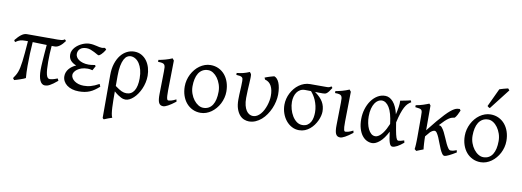

<svg xmlns="http://www.w3.org/2000/svg" viewBox="-72 -1204 5167 1901"><g transform="rotate(10 2512.0 -253.5)"><path d="M510.7 -53.7Q485.8 -32.7 467.3 -19.3Q448.7 -5.9 434.3 1.7Q419.9 9.3 408.4 12.2Q397 15.1 386.2 15.1Q369.1 15.1 356.4 4.9Q343.8 -5.4 335.2 -24.2Q326.7 -43 322.5 -69.8Q318.4 -96.7 318.4 -130.4Q318.4 -146 319.3 -168.2Q320.3 -190.4 322.3 -221.2Q324.2 -252 327.4 -291.7Q330.6 -331.5 335 -382.8Q300.3 -383.3 266.8 -384.5Q233.4 -385.7 193.4 -386.7Q189 -331.1 186.5 -270Q184.1 -209 184.1 -146.5Q184.1 -111.3 185.3 -81.3Q186.5 -51.3 189 -24.4Q182.1 -20 168.2 -14.4Q154.3 -8.8 137.7 -3.2Q121.1 2.4 104.7 7.6Q88.4 12.7 77.6 15.6Q76.2 14.2 74 11.2Q71.8 8.3 69.3 5.4Q66.9 2 63.5 -2Q76.7 -20.5 86.4 -37.1Q96.2 -53.7 103.5 -73.2Q110.8 -92.8 116.2 -118.4Q121.6 -144 126.5 -180.4Q131.3 -216.8 135.7 -267.3Q140.1 -317.9 145.5 -387.2H120.6Q105 -387.2 92.8 -386Q80.6 -384.8 69.1 -381.6Q57.6 -378.4 46.1 -372.3Q34.7 -366.2 21 -356.4L9.8 -374Q23.9 -391.1 37.6 -405.8Q51.3 -420.4 65.2 -431.2Q79.1 -441.9 93.3 -448Q107.4 -454.1 123 -454.1H432.1Q452.6 -454.1 470.2 -456.1Q487.8 -458 502.9 -468.8L516.6 -454.6Q491.2 -419.4 465.6 -400.6Q439.9 -381.8 416.5 -381.8H384.8Q380.9 -342.3 379.4 -301.8Q377.9 -261.2 377.9 -223.1Q377.9 -178.7 380.4 -147Q382.8 -115.2 387.9 -94.7Q393.1 -74.2 401.4 -64.7Q409.7 -55.2 420.9 -55.2Q428.2 -55.2 435.3 -55.9Q442.4 -56.6 451.2 -58.8Q460 -61 471.7 -64.9Q483.4 -68.8 500 -75.2Z M922.9 -439Q913.6 -422.9 903.6 -410.2Q893.6 -397.5 884.8 -388.7Q876 -379.9 869.1 -375.5Q862.3 -371.1 858.9 -371.1Q853.5 -371.1 840.3 -378.7Q827.1 -386.2 809.6 -395.5Q792 -404.8 771.2 -412.4Q750.5 -419.9 731 -419.9Q688 -419.9 665.8 -399.4Q643.6 -378.9 643.6 -347.2Q643.6 -332 651.9 -317.1Q660.2 -302.2 677 -290.3Q693.8 -278.3 719 -270.8Q744.1 -263.2 778.3 -263.2Q791.5 -263.2 808.1 -265.1Q824.7 -267.1 839.4 -270.5L849.1 -260.3L824.2 -214.8Q810.1 -218.8 799.3 -220.5Q788.6 -222.2 776.9 -222.2Q741.7 -222.2 715.3 -213.4Q689 -204.6 671.4 -191.4Q653.8 -178.2 645 -163.1Q636.2 -147.9 636.2 -135.3Q636.2 -118.2 645.8 -102.8Q655.3 -87.4 672.4 -75.2Q689.5 -63 712.9 -55.9Q736.3 -48.8 764.2 -48.8Q781.2 -48.8 798.6 -50.8Q815.9 -52.7 834.5 -57.9Q853 -63 873.8 -71.8Q894.5 -80.6 918 -93.8L929.2 -67.9Q904.3 -45.9 881.8 -30.3Q859.4 -14.6 835.4 -4.6Q811.5 5.4 785.2 10Q758.8 14.6 726.6 14.6Q689.5 14.6 658.9 5.4Q628.4 -3.9 606.4 -20.5Q584.5 -37.1 572.5 -59.8Q560.5 -82.5 560.5 -109.4Q560.5 -130.4 567.9 -149.2Q575.2 -168 588.4 -183.8Q601.6 -199.7 619.4 -212.2Q637.2 -224.6 657.7 -233.4Q621.1 -247.1 600.6 -270.8Q580.1 -294.4 580.1 -330.6Q580.1 -351.1 588.4 -369.4Q596.7 -387.7 610.4 -403.1Q624 -418.5 641.6 -430.7Q659.2 -442.9 678.2 -451.4Q697.3 -460 716.1 -464.4Q734.9 -468.8 751 -468.8Q772.5 -468.8 790 -465.8Q807.6 -462.9 823 -459.2Q838.4 -455.6 851.8 -452.6Q865.2 -449.7 878.9 -449.7Q880.4 -449.7 884.3 -450.4Q888.2 -451.2 892.8 -451.9Q897.5 -452.6 901.6 -453.4Q905.8 -454.1 907.2 -454.1Q912.6 -451.7 915.8 -447.8Q918.9 -443.8 922.9 -439Z M1079.1 -101.6Q1100.6 -85.9 1116.5 -75.7Q1132.3 -65.4 1145.5 -59.6Q1158.7 -53.7 1170.2 -51.3Q1181.6 -48.8 1194.3 -48.8Q1245.1 -48.8 1272 -92.3Q1298.8 -135.7 1298.8 -217.3Q1298.8 -264.2 1288.8 -301.3Q1278.8 -338.4 1261.7 -364.3Q1244.6 -390.1 1221.9 -403.8Q1199.2 -417.5 1173.8 -417.5Q1155.8 -417.5 1138.7 -406.5Q1121.6 -395.5 1108.4 -370.4Q1095.2 -345.2 1087.2 -304.2Q1079.1 -263.2 1079.1 -203.1ZM1372.1 -255.4Q1372.1 -220.2 1364.5 -186.8Q1356.9 -153.3 1343.8 -123.3Q1330.6 -93.3 1313.2 -67.9Q1295.9 -42.5 1276.1 -24.2Q1256.3 -5.9 1235.6 4.4Q1214.8 14.6 1195.3 14.6Q1186.5 14.6 1175.5 12.2Q1164.6 9.8 1150.4 2.9Q1136.2 -3.9 1118.7 -15.9Q1101.1 -27.8 1079.1 -47.4V-34.7Q1079.1 2.4 1079.6 41Q1080.1 79.6 1081.8 113.8Q1083.5 147.9 1087.6 174.6Q1091.8 201.2 1099.1 214.4Q1076.7 221.7 1058.3 228.5Q1040 235.4 1019.5 244.1Q1014.2 241.7 1012 239.3Q1009.8 236.8 1005.9 232.4V-197.8Q1005.9 -263.7 1022.2 -314.2Q1038.6 -364.7 1065.9 -399.2Q1093.3 -433.6 1128.4 -451.2Q1163.6 -468.8 1201.2 -468.8Q1243.2 -468.8 1275.1 -450.7Q1307.1 -432.6 1328.6 -402.8Q1350.1 -373 1361.1 -334.5Q1372.1 -295.9 1372.1 -255.4Z M1698.2 -53.2Q1653.3 -18.1 1622.6 -1.7Q1591.8 14.6 1575.7 14.6Q1558.6 14.6 1547.6 7.8Q1536.6 1 1530.3 -12.9Q1523.9 -26.9 1521.5 -48.3Q1519 -69.8 1519.5 -99.1L1523.4 -326.7Q1523.9 -352.1 1522.5 -368.2Q1521 -384.3 1513.9 -393.6Q1506.8 -402.8 1491.7 -406.2Q1476.6 -409.7 1449.7 -409.7V-429.2Q1481.4 -434.6 1517.6 -444.6Q1553.7 -454.6 1585.9 -468.8L1601.6 -449.2L1596.7 -147.9Q1596.2 -114.3 1597.7 -94.7Q1599.1 -75.2 1602.1 -65.2Q1605 -55.2 1609.1 -52.7Q1613.3 -50.3 1618.7 -50.3Q1626 -50.3 1644.3 -54.9Q1662.6 -59.6 1693.4 -75.2Z M2091.3 -222.2Q2091.3 -260.7 2079.3 -295.7Q2067.4 -330.6 2048.1 -357.2Q2028.8 -383.8 2004.4 -399.4Q1980 -415 1955.1 -415Q1921.4 -415 1897.2 -400.9Q1873 -386.7 1857.7 -362.1Q1842.3 -337.4 1835 -303.7Q1827.6 -270 1827.6 -231Q1827.6 -192.4 1840.1 -157.5Q1852.5 -122.6 1872.8 -96.2Q1893.1 -69.8 1918.2 -54.4Q1943.4 -39.1 1968.8 -39.1Q1999.5 -39.1 2022.7 -52Q2045.9 -64.9 2061 -88.9Q2076.2 -112.8 2083.7 -146.5Q2091.3 -180.2 2091.3 -222.2ZM2167 -236.8Q2167 -204.1 2158.9 -172.9Q2150.9 -141.6 2136.5 -113.8Q2122.1 -85.9 2101.8 -62.3Q2081.5 -38.6 2057.6 -21.5Q2033.7 -4.4 2006.3 5.1Q1979 14.6 1950.2 14.6Q1906.2 14.6 1869.6 -2.9Q1833 -20.5 1806.9 -51.3Q1780.8 -82 1766.4 -124.5Q1752 -167 1752 -216.8Q1752 -249 1759.8 -280.3Q1767.6 -311.5 1782 -339.6Q1796.4 -367.7 1816.2 -391.4Q1835.9 -415 1860.1 -432.1Q1884.3 -449.2 1911.9 -459Q1939.5 -468.8 1969.2 -468.8Q2013.7 -468.8 2050.3 -451.2Q2086.9 -433.6 2112.8 -402.6Q2138.7 -371.6 2152.8 -329.1Q2167 -286.6 2167 -236.8Z M2676.8 -296.4Q2676.3 -262.2 2668.2 -225.8Q2660.2 -189.5 2645.3 -155Q2630.4 -120.6 2609.1 -89.6Q2587.9 -58.6 2561.3 -35.4Q2534.7 -12.2 2503.2 1.5Q2471.7 15.1 2436.5 15.1Q2413.1 15.1 2388.2 5.4Q2363.3 -4.4 2343.3 -27.3Q2323.2 -50.3 2310.3 -87.6Q2297.4 -125 2297.4 -180.2Q2297.4 -206.1 2298.3 -228.3Q2299.3 -250.5 2300.5 -272.5Q2301.8 -294.4 2302.7 -317.4Q2303.7 -340.3 2303.7 -367.2Q2303.7 -380.4 2301.8 -389.4Q2299.8 -398.4 2292.7 -404.3Q2285.6 -410.2 2272.2 -413.1Q2258.8 -416 2235.4 -417V-436.5Q2269 -439.5 2299.3 -447Q2329.6 -454.6 2362.8 -468.8L2377 -449.7Q2379.9 -437 2379.2 -413.1Q2378.4 -389.2 2376.7 -357.2Q2375 -325.2 2372.8 -287.1Q2370.6 -249 2370.6 -209Q2370.6 -165.5 2378.7 -134.5Q2386.7 -103.5 2400.1 -83.5Q2413.6 -63.5 2430.9 -54Q2448.2 -44.4 2467.3 -44.4Q2489.3 -44.4 2508.3 -55.4Q2527.3 -66.4 2543 -84.5Q2558.6 -102.5 2570.6 -125.7Q2582.5 -148.9 2590.8 -174.1Q2599.1 -199.2 2603.5 -224.1Q2607.9 -249 2607.9 -270Q2608.4 -299.8 2603.3 -325.2Q2598.1 -350.6 2587.9 -370.1Q2577.6 -389.6 2561.5 -402.6Q2545.4 -415.5 2523.9 -420.4L2515.1 -439Q2524.4 -442.9 2536.4 -447.3Q2548.3 -451.7 2561.3 -455.6Q2574.2 -459.5 2586.4 -462.9Q2598.6 -466.3 2607.9 -468.8Q2623.5 -463.9 2636.2 -450Q2648.9 -436 2658 -414.1Q2667 -392.1 2671.9 -362.5Q2676.8 -333 2676.8 -296.4Z M3067.4 -185.5Q3067.4 -219.7 3060.3 -250.5Q3053.2 -281.2 3042.2 -306.9Q3031.2 -332.5 3017.6 -353Q3003.9 -373.5 2991.2 -387.2Q2971.7 -387.7 2956.1 -387.9Q2940.4 -388.2 2932.1 -388.2Q2904.3 -388.2 2883.8 -376.7Q2863.3 -365.2 2850.1 -345.9Q2836.9 -326.7 2830.3 -301.8Q2823.7 -276.9 2823.7 -250Q2823.7 -213.9 2834 -177Q2844.2 -140.1 2862.5 -109.9Q2880.9 -79.6 2906.5 -60.5Q2932.1 -41.5 2962.9 -41.5Q2994.1 -41.5 3014.4 -54.7Q3034.7 -67.9 3046.4 -88.6Q3058.1 -109.4 3062.7 -135Q3067.4 -160.6 3067.4 -185.5ZM3194.8 -454.6Q3180.2 -431.2 3169.7 -417.5Q3159.2 -403.8 3150.1 -396.5Q3141.1 -389.2 3131.8 -387.2Q3122.6 -385.3 3109.9 -385.3Q3094.2 -385.3 3073 -385.5Q3051.8 -385.7 3028.8 -386.2L3036.1 -383.3Q3090.3 -344.2 3114.5 -302.5Q3138.7 -260.7 3138.7 -207Q3138.7 -187.5 3132.8 -163.6Q3127 -139.6 3115.5 -115Q3104 -90.3 3087.2 -67.1Q3070.3 -43.9 3048.3 -25.6Q3026.4 -7.3 2999.5 3.7Q2972.7 14.6 2940.9 14.6Q2900.9 14.6 2866.9 -3.7Q2833 -22 2808.1 -53Q2783.2 -84 2769.3 -124.5Q2755.4 -165 2755.4 -209.5Q2755.4 -239.3 2762.7 -269Q2770 -298.8 2783.9 -325.9Q2797.9 -353 2817.1 -376.5Q2836.4 -399.9 2860.6 -417.2Q2884.8 -434.6 2912.6 -444.3Q2940.4 -454.1 2971.2 -454.1H3120.6Q3135.3 -454.1 3144 -454.3Q3152.8 -454.6 3158.9 -456.1Q3165 -457.5 3170.2 -460.4Q3175.3 -463.4 3182.6 -468.8Z M3477.5 -53.2Q3432.6 -18.1 3401.9 -1.7Q3371.1 14.6 3355 14.6Q3337.9 14.6 3326.9 7.8Q3315.9 1 3309.6 -12.9Q3303.2 -26.9 3300.8 -48.3Q3298.3 -69.8 3298.8 -99.1L3302.7 -326.7Q3303.2 -352.1 3301.8 -368.2Q3300.3 -384.3 3293.2 -393.6Q3286.1 -402.8 3271 -406.2Q3255.9 -409.7 3229 -409.7V-429.2Q3260.7 -434.6 3296.9 -444.6Q3333 -454.6 3365.2 -468.8L3380.9 -449.2L3376 -147.9Q3375.5 -114.3 3377 -94.7Q3378.4 -75.2 3381.3 -65.2Q3384.3 -55.2 3388.4 -52.7Q3392.6 -50.3 3397.9 -50.3Q3405.3 -50.3 3423.6 -54.9Q3441.9 -59.6 3472.7 -75.2Z M3693.8 -57.6Q3712.9 -57.6 3731 -70.3Q3749 -83 3765.1 -103.8Q3781.2 -124.5 3794.9 -150.6Q3808.6 -176.8 3819.3 -203.1Q3806.2 -313.5 3774.2 -365.5Q3742.2 -417.5 3698.7 -417.5Q3680.2 -417.5 3662.1 -406.7Q3644 -396 3629.6 -374Q3615.2 -352.1 3606.2 -318.8Q3597.2 -285.6 3597.2 -240.7Q3597.2 -206.1 3603.8 -173.1Q3610.4 -140.1 3622.8 -114.5Q3635.3 -88.9 3653.1 -73.2Q3670.9 -57.6 3693.8 -57.6ZM3988.3 -451.2Q3969.7 -440.4 3954.6 -425.3Q3939.5 -410.2 3926 -384.8Q3912.6 -359.4 3900.1 -321.8Q3887.7 -284.2 3875 -228.5Q3881.3 -187.5 3886.5 -158.7Q3891.6 -129.9 3896.2 -110.6Q3900.9 -91.3 3905 -79.8Q3909.2 -68.4 3913.1 -62.7Q3917 -57.1 3920.9 -55.4Q3924.8 -53.7 3928.7 -53.7Q3936.5 -53.7 3951.9 -56.9Q3967.3 -60.1 3984.9 -66.9Q3985.8 -62.5 3987.3 -57.6Q3988.8 -52.7 3990.7 -44.9Q3957 -16.1 3928.7 -0.7Q3900.4 14.6 3879.9 14.6Q3869.6 14.6 3862.3 7.3Q3855 0 3849.1 -16.6Q3843.3 -33.2 3838.4 -60.3Q3833.5 -87.4 3828.6 -127Q3791.5 -54.2 3750.7 -19.8Q3710 14.6 3675.8 14.6Q3646.5 14.6 3619.9 1Q3593.3 -12.7 3573 -39.8Q3552.7 -66.9 3540.8 -107.4Q3528.8 -147.9 3528.8 -201.2Q3528.8 -253.9 3543.7 -302.5Q3558.6 -351.1 3584.7 -387.9Q3610.8 -424.8 3646.5 -446.8Q3682.1 -468.8 3724.1 -468.8Q3768.6 -468.8 3804.4 -428.2Q3840.3 -387.7 3858.9 -307.1Q3868.2 -346.2 3873.8 -382.6Q3879.4 -418.9 3877.4 -447.3Q3888.2 -449.2 3900.9 -451.7Q3913.6 -454.1 3927.2 -456.8Q3940.9 -459.5 3954.1 -462.4Q3967.3 -465.3 3979 -468.8Q3982.9 -463.4 3984.4 -459Q3985.8 -454.6 3988.3 -451.2Z M4518.6 -40Q4498.5 -27.3 4480.7 -17.3Q4462.9 -7.3 4447.8 0Q4432.6 7.3 4421.4 11.2Q4410.2 15.1 4403.8 15.1Q4390.6 15.1 4378.7 -1.7Q4366.7 -18.6 4355.5 -43.9Q4344.2 -69.3 4333.5 -98.9Q4322.8 -128.4 4311.8 -153.8Q4300.8 -179.2 4289.3 -196Q4277.8 -212.9 4265.1 -212.9Q4256.3 -212.9 4245.1 -206.8Q4233.9 -200.7 4222.2 -190.4L4181.2 -142.1Q4181.2 -127.9 4181.9 -109.6Q4182.6 -91.3 4183.6 -72.8Q4184.6 -54.2 4186 -38.1Q4187.5 -22 4189 -12.2Q4182.6 -9.8 4173.8 -6.3Q4165 -2.9 4155.5 0.7Q4146 4.4 4136.7 8.3Q4127.4 12.2 4120.1 15.1L4101.6 0Q4103 -7.8 4104.2 -20.8Q4105.5 -33.7 4106.2 -49.8Q4106.9 -65.9 4107.4 -84.7Q4107.9 -103.5 4107.9 -123V-328.6Q4107.9 -355.5 4106.7 -370.6Q4105.5 -385.7 4098.9 -393.6Q4092.3 -401.4 4077.6 -404.5Q4063 -407.7 4036.1 -410.2V-429.7Q4054.2 -432.6 4072.5 -437Q4090.8 -441.4 4107.9 -447Q4125 -452.6 4140.1 -458.3Q4155.3 -463.9 4167.5 -468.8L4181.2 -452.1V-203.1Q4230 -265.6 4267.3 -309.6Q4304.7 -353.5 4332.8 -383.1Q4360.8 -412.6 4381.6 -429.7Q4402.3 -446.8 4418.5 -455.6Q4434.6 -464.4 4447.5 -466.6Q4460.4 -468.8 4473.1 -468.8Q4476.6 -464.4 4478.5 -460.9L4481.9 -455.6Q4482.4 -454.6 4482.9 -454.1Q4473.1 -430.2 4461.7 -408.9Q4450.2 -387.7 4439 -376Q4422.9 -373.5 4409.2 -369.1Q4395.5 -364.7 4379.6 -354Q4363.8 -343.3 4343.8 -324.5Q4323.7 -305.7 4295.4 -274.4H4299.8Q4315.4 -274.4 4329.3 -257.6Q4343.3 -240.7 4356 -215.8Q4368.7 -190.9 4380.9 -161.4Q4393.1 -131.8 4405 -106.9Q4417 -82 4429 -65.2Q4440.9 -48.3 4453.6 -48.3Q4461.9 -48.3 4468.8 -49.1Q4475.6 -49.8 4482.4 -51.5Q4489.3 -53.2 4496.6 -55.9Q4503.9 -58.6 4513.7 -62Z M4906.7 -222.2Q4906.7 -260.7 4894.8 -295.7Q4882.8 -330.6 4863.5 -357.2Q4844.2 -383.8 4819.8 -399.4Q4795.4 -415 4770.5 -415Q4736.8 -415 4712.6 -400.9Q4688.5 -386.7 4673.1 -362.1Q4657.7 -337.4 4650.4 -303.7Q4643.1 -270 4643.1 -231Q4643.1 -192.4 4655.5 -157.5Q4668 -122.6 4688.2 -96.2Q4708.5 -69.8 4733.6 -54.4Q4758.8 -39.1 4784.2 -39.1Q4814.9 -39.1 4838.1 -52Q4861.3 -64.9 4876.5 -88.9Q4891.6 -112.8 4899.2 -146.5Q4906.7 -180.2 4906.7 -222.2ZM4982.4 -236.8Q4982.4 -204.1 4974.4 -172.9Q4966.3 -141.6 4951.9 -113.8Q4937.5 -85.9 4917.2 -62.3Q4897 -38.6 4873 -21.5Q4849.1 -4.4 4821.8 5.1Q4794.4 14.6 4765.6 14.6Q4721.7 14.6 4685.1 -2.9Q4648.4 -20.5 4622.3 -51.3Q4596.2 -82 4581.8 -124.5Q4567.4 -167 4567.4 -216.8Q4567.4 -249 4575.2 -280.3Q4583 -311.5 4597.4 -339.6Q4611.8 -367.7 4631.6 -391.4Q4651.4 -415 4675.5 -432.1Q4699.7 -449.2 4727.3 -459Q4754.9 -468.8 4784.7 -468.8Q4829.1 -468.8 4865.7 -451.2Q4902.3 -433.6 4928.2 -402.6Q4954.1 -371.6 4968.3 -329.1Q4982.4 -286.6 4982.4 -236.8ZM4764.2 -529.3Q4760.3 -530.3 4757.3 -531.5Q4754.4 -532.7 4751.5 -534.7Q4748.5 -536.6 4745.6 -539.1Q4742.7 -541.5 4738.3 -545.4L4824.2 -728.5Q4832 -731.4 4842.8 -734.6Q4853.5 -737.8 4865.2 -741.2Q4877 -744.6 4888.4 -747.3Q4899.9 -750 4909.2 -752.4L4924.3 -735.4Z"/></g></svg>

Font: Gentium Plus
Style: Regular
Weight: 400
Designer: J. Victor Gaultney, Annie Olsen, Iska Routamaa
Foundry: SIL International
Version: Version 1.510